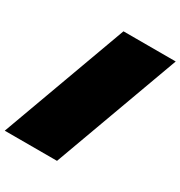

<svg xmlns="http://www.w3.org/2000/svg" viewBox="-195 -873 1049 1117"><g transform="rotate(30 330.0 -314.0)"><path d="M0 109 309 -737H660L351 109Z"/></g></svg>

Font: Tomorrow Black
Style: Regular
Weight: 900
Designer: Tony de Marco, Monica Rizzolli
Foundry: Just in Type
Version: Version 2.002